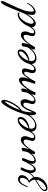

<svg xmlns="http://www.w3.org/2000/svg" viewBox="1454 -2286 1040 4131"><g transform="rotate(-90 1974.5 -220.0)"><path d="M-71 229Q-71 198 -49 170Q-27 142 6 118.5Q39 95 97 60Q139 36 174 12Q174 -25 158.5 -55Q143 -85 105 -115Q138 -124 163 -149Q188 -174 201 -204.5Q214 -235 214 -262Q214 -285 204 -300Q194 -315 175 -315Q144 -315 118.5 -292Q93 -269 73 -233.5Q53 -198 23 -134L11 -144Q37 -213 60 -257Q83 -301 114.5 -327Q146 -353 189 -353Q224 -353 248 -330.5Q272 -308 272 -271Q272 -220 238 -178Q204 -136 154 -111Q206 -71 224 -21Q310 -86 335 -162L346 -150Q321 -71 230 -2Q234 11 234 31Q234 90 199.5 148.5Q165 207 109.5 243.5Q54 280 -5 280Q-71 280 -71 229ZM173 35Q129 63 107 75Q53 107 24.5 127Q-4 147 -23.5 170Q-43 193 -43 218Q-43 235 -34.5 243Q-26 251 -12 251Q15 251 57 224Q99 197 133 148Q167 99 173 35Z M317 -71Q317 -108 332.5 -162.5Q348 -217 369.5 -257.5Q391 -298 405 -298Q411 -298 422.5 -292Q434 -286 442 -278Q421 -245 398 -183.5Q375 -122 375 -77Q375 -54 382.5 -32Q390 -10 411 -10Q446 -10 487.5 -74.5Q529 -139 577 -238L593 -271Q641 -262 641 -245Q641 -243 636.5 -231.5Q632 -220 628 -211Q605 -160 589.5 -115.5Q574 -71 574 -40Q574 0 607 0Q629 0 659 -19.5Q689 -39 720 -76Q751 -113 774 -162L787 -153Q766 -100 732.5 -58.5Q699 -17 660 6.5Q621 30 586 30Q516 30 516 -44Q516 -64 523 -94Q491 -37 459 -3.5Q427 30 392 30Q359 30 338 0.5Q317 -29 317 -71Z M1008 -44Q1008 -57 1012.5 -74.5Q1017 -92 1022 -109Q1028 -127 1032.5 -147Q1037 -167 1037 -183Q1037 -232 997 -232Q959 -232 917.5 -192Q876 -152 843.5 -103Q811 -54 770 15Q753 15 739 9.5Q725 4 717 -7Q717 -12 730 -43Q755 -107 771 -159.5Q787 -212 788 -253Q795 -261 808 -267.5Q821 -274 834 -274Q861 -274 861 -248Q861 -233 852 -195.5Q843 -158 829 -116Q877 -190 931 -241Q985 -292 1037 -292Q1074 -292 1092.5 -265.5Q1111 -239 1111 -202Q1111 -180 1105.5 -160Q1100 -140 1089 -114Q1080 -92 1075 -76Q1070 -60 1070 -44Q1070 -6 1100 -6Q1134 -6 1170.5 -51Q1207 -96 1240 -162L1251 -149Q1179 20 1078 20Q1044 20 1026 2.5Q1008 -15 1008 -44Z M1207 -72Q1207 -131 1246 -199Q1285 -267 1344.5 -313.5Q1404 -360 1461 -360Q1523 -360 1523 -299Q1523 -250 1486 -207.5Q1449 -165 1391 -138Q1333 -111 1275 -105Q1271 -88 1271 -69Q1271 -33 1289 -9Q1307 15 1350 15Q1411 15 1473 -36Q1535 -87 1574 -162L1586 -153Q1546 -64 1475 -10Q1404 44 1329 44Q1270 44 1238.5 11.5Q1207 -21 1207 -72ZM1479 -306Q1479 -318 1474.5 -323.5Q1470 -329 1458 -329Q1427 -329 1390.5 -298Q1354 -267 1323.5 -219Q1293 -171 1280 -124Q1322 -139 1368 -166Q1414 -193 1446.5 -229.5Q1479 -266 1479 -306Z M1560 -66Q1560 -158 1616.5 -314Q1673 -470 1745 -592Q1817 -714 1859 -714Q1875 -714 1883.5 -694.5Q1892 -675 1892 -651Q1892 -604 1858.5 -526Q1825 -448 1771.5 -376Q1718 -304 1662 -270Q1644 -228 1634.5 -172.5Q1625 -117 1625 -73Q1625 -57 1627 -39Q1667 -155 1717.5 -226.5Q1768 -298 1830 -298Q1868 -298 1887 -271.5Q1906 -245 1906 -208Q1906 -186 1900.5 -166Q1895 -146 1883 -114Q1873 -87 1868 -71Q1863 -55 1863 -40Q1863 -21 1871 -11.5Q1879 -2 1893 -2Q1927 -2 1973 -49.5Q2019 -97 2049 -162L2062 -150Q2029 -74 1977.5 -25Q1926 24 1870 24Q1837 24 1819 6.5Q1801 -11 1801 -39Q1801 -61 1816 -110Q1832 -164 1832 -190Q1832 -215 1821.5 -226.5Q1811 -238 1794 -238Q1757 -238 1729.5 -194.5Q1702 -151 1670 -72Q1646 -14 1632 12Q1618 38 1601 38Q1583 38 1571.5 7Q1560 -24 1560 -66ZM1858 -625Q1858 -633 1854 -633Q1843 -633 1808.5 -583.5Q1774 -534 1736 -459Q1698 -384 1675 -309Q1718 -343 1760.5 -407.5Q1803 -472 1830.5 -535.5Q1858 -599 1858 -625Z M2467 -42Q2467 -69 2483 -121Q2488 -138 2492.5 -155Q2497 -172 2497 -184Q2497 -202 2488.5 -211Q2480 -220 2468 -220Q2445 -220 2418.5 -187.5Q2392 -155 2337 -71Q2323 -49 2298 3L2289 22Q2273 22 2255.5 16.5Q2238 11 2238 2Q2238 -5 2255 -51Q2276 -113 2288.5 -155.5Q2301 -198 2301 -228Q2301 -266 2276 -266Q2248 -266 2203.5 -221Q2159 -176 2116 -107.5Q2073 -39 2049 27Q2034 27 2014.5 20Q1995 13 1995 6Q1995 3 2009 -41Q2032 -108 2047.5 -164Q2063 -220 2064 -261Q2071 -269 2084 -275.5Q2097 -282 2110 -282Q2137 -282 2137 -256Q2137 -229 2111 -142Q2160 -220 2216.5 -276Q2273 -332 2322 -332Q2351 -332 2363.5 -311Q2376 -290 2376 -256Q2376 -222 2366 -182Q2356 -142 2345 -115Q2383 -184 2424 -226.5Q2465 -269 2511 -269Q2541 -269 2554.5 -251Q2568 -233 2568 -205Q2568 -186 2563 -164.5Q2558 -143 2548 -112Q2531 -59 2531 -38Q2531 -4 2561 -4Q2598 -4 2631 -49.5Q2664 -95 2695 -162L2707 -148Q2679 -74 2634 -21.5Q2589 31 2534 31Q2501 31 2484 10.5Q2467 -10 2467 -42Z M2662 -72Q2662 -131 2701 -199Q2740 -267 2799.5 -313.5Q2859 -360 2916 -360Q2978 -360 2978 -299Q2978 -250 2941 -207.5Q2904 -165 2846 -138Q2788 -111 2730 -105Q2726 -88 2726 -69Q2726 -33 2744 -9Q2762 15 2805 15Q2866 15 2928 -36Q2990 -87 3029 -162L3041 -153Q3001 -64 2930 -10Q2859 44 2784 44Q2725 44 2693.5 11.5Q2662 -21 2662 -72ZM2934 -306Q2934 -318 2929.5 -323.5Q2925 -329 2913 -329Q2882 -329 2845.5 -298Q2809 -267 2778.5 -219Q2748 -171 2735 -124Q2777 -139 2823 -166Q2869 -193 2901.5 -229.5Q2934 -266 2934 -306Z M3262 -44Q3262 -57 3266.5 -74.5Q3271 -92 3276 -109Q3282 -127 3286.5 -147Q3291 -167 3291 -183Q3291 -232 3251 -232Q3213 -232 3171.5 -192Q3130 -152 3097.5 -103Q3065 -54 3024 15Q3007 15 2993 9.5Q2979 4 2971 -7Q2971 -12 2984 -43Q3009 -107 3025 -159.5Q3041 -212 3042 -253Q3049 -261 3062 -267.5Q3075 -274 3088 -274Q3115 -274 3115 -248Q3115 -233 3106 -195.5Q3097 -158 3083 -116Q3131 -190 3185 -241Q3239 -292 3291 -292Q3328 -292 3346.5 -265.5Q3365 -239 3365 -202Q3365 -180 3359.5 -160Q3354 -140 3343 -114Q3334 -92 3329 -76Q3324 -60 3324 -44Q3324 -6 3354 -6Q3388 -6 3424.5 -51Q3461 -96 3494 -162L3505 -149Q3433 20 3332 20Q3298 20 3280 2.5Q3262 -15 3262 -44Z M3459 -54Q3459 -109 3501 -182.5Q3543 -256 3606 -308Q3669 -360 3728 -360Q3772 -360 3772 -329Q3772 -325 3770 -315Q3760 -330 3732 -330Q3682 -330 3635 -282.5Q3588 -235 3558.5 -171Q3529 -107 3529 -66Q3529 -44 3538.5 -31Q3548 -18 3565 -18Q3592 -18 3631 -52.5Q3670 -87 3710 -150Q3750 -213 3781 -293Q3859 -495 3911.5 -607.5Q3964 -720 4000 -720Q4008 -720 4014 -713.5Q4020 -707 4020 -697Q4020 -682 4004 -645.5Q3988 -609 3952 -533Q3878 -379 3834 -266.5Q3790 -154 3790 -70Q3790 -37 3793.5 -25.5Q3797 -14 3813 -14Q3834 -14 3862.5 -32.5Q3891 -51 3919 -84.5Q3947 -118 3967 -162L3979 -153Q3960 -103 3927 -62Q3894 -21 3856.5 2.5Q3819 26 3785 26Q3751 26 3735 4Q3719 -18 3719 -49Q3719 -83 3738 -156Q3687 -72 3632.5 -21Q3578 30 3534 30Q3505 30 3482 8.5Q3459 -13 3459 -54Z"/></g></svg>

Font: Dancing Script
Style: Regular
Weight: 400
Designer: Pablo Impallari
Foundry: Pablo Impallari
Version: Version 2.000